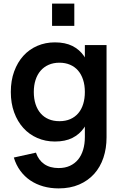

<svg xmlns="http://www.w3.org/2000/svg" viewBox="-20 -790 677 1065"><path d="M268.8 -646.7V-770H392.2V-646.7ZM309.5 -117.8Q343.7 -117.8 369.9 -129.3Q396.2 -140.8 414.2 -162Q432.3 -183.3 441.5 -213.2Q450.7 -243.1 450.7 -279.8Q450.7 -317.8 440.8 -347.9Q430.9 -378.1 412.8 -398.9Q394.7 -419.8 368.4 -431Q342.2 -442.2 309.5 -442.2Q276.2 -442.2 249.8 -430.5Q223.3 -418.8 205 -397.5Q186.7 -376.2 177.1 -346.3Q167.5 -316.4 167.5 -279.8Q167.5 -242.3 177.3 -212.2Q187.2 -182.1 205.5 -161.1Q223.8 -140.1 250 -129Q276.2 -117.8 309.5 -117.8ZM284.5 -555Q341.8 -555 381.5 -535.1Q421.1 -515.2 445.9 -479.2Q470.8 -443.2 481.8 -392.4Q492.8 -341.6 492.8 -279.8Q492.8 -218 481.7 -167.2Q470.7 -116.4 445.8 -80.5Q420.8 -44.7 381.2 -24.8Q341.6 -5 284.5 -5Q232.2 -5 187.2 -24.5Q142.3 -43.9 109.7 -79.9Q77 -115.8 58.5 -166.6Q40 -217.3 40 -279.8Q40 -343 58.6 -393.8Q77.2 -444.7 109.8 -480.6Q142.5 -516.6 187.4 -535.8Q232.2 -555 284.5 -555ZM571 -28.3Q571 33.1 553.6 85Q536.2 136.8 502.4 174.5Q468.5 212.2 419 233.6Q369.6 255 305.3 255Q260.1 255 220.3 243.8Q180.6 232.6 148.3 210.9Q116.1 189.2 92.6 157.1Q69.1 125.1 56.7 83.8L179.3 56.7Q193.5 98.1 225.3 120.1Q257.1 142.2 305.3 142.2Q340.8 142.2 367.9 129.7Q395 117.2 413.4 94.7Q431.8 72.1 441.2 40.4Q450.7 8.8 450.7 -30V-540H571Z"/></svg>

Font: Vela Sans GX ExtLt
Style: Regular
Weight: 200
Designer: Principal design: Mikhail Sharanda - project Manrope.
Design modification: Ravid Balaliev
Foundry: Mikhail Sharanda
Version: Version 1.001